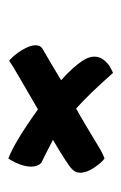

<svg xmlns="http://www.w3.org/2000/svg" viewBox="67 -532 298 473"><g transform="rotate(-90 216.5 -295.0)"><path d="M306 -420Q318 -410 330 -390.5Q342 -371 342 -357Q342 -344 332 -339Q294 -317 256 -294Q289 -264 304 -241Q314 -226 314 -212Q314 -198 304 -186.5Q294 -175 284 -171L274 -166Q221 -226 186 -257Q168 -247 139.5 -230Q111 -213 93 -202Q75 -191 63 -187Q53 -194 40.5 -212.5Q28 -231 28 -247Q28 -259 37 -267Q46 -277 109 -314Q98 -320 78 -330Q58 -340 52 -343Q43 -352 43 -368Q43 -380 48 -394Q53 -408 58 -416L63 -424Q103 -409 184 -351Q210 -366 240 -383.5Q270 -401 287 -411L304 -422Q304 -421 305 -421Z"/></g></svg>

Font: Vervelle
Style: Script
Weight: 400
Monospace: yes
Designer: Nur Solikh
Foundry: Astageni Type
Version: Version 1.0